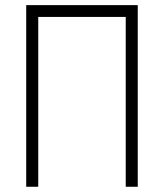

<svg xmlns="http://www.w3.org/2000/svg" viewBox="-20 -713 626 733"><path d="M460 0V-648.4H126V0H80.1V-693.4H505.9V0Z"/></svg>

Font: Cascadia Code NF ExtraLight
Style: Regular
Weight: 200
Monospace: yes
Designer: Aaron Bell
Foundry: Saja Typeworks
Version: Version 2404.023; ttfautohint (v1.8.4)